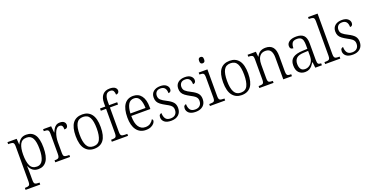

<svg xmlns="http://www.w3.org/2000/svg" viewBox="-29 -1724 5659 2916"><g transform="rotate(-20 2800.0 -266.0)"><path d="M19 239V207H33Q70 207 87 195.5Q104 184 104 133V-433Q104 -481 87 -492.5Q70 -504 29 -504H8V-536H157L164 -442H167Q186 -487 220.5 -516.5Q255 -546 312 -546Q403 -546 449 -480.5Q495 -415 495 -273Q495 -127 447.5 -58.5Q400 10 313 10Q257 10 221.5 -17.5Q186 -45 167 -92H164Q165 -71 166 -40.5Q167 -10 167 25V136Q167 185 184 196Q201 207 237 207H256V239ZM305 -34Q370 -34 400.5 -96.5Q431 -159 431 -273Q431 -387 401.5 -444.5Q372 -502 303 -502Q227 -502 197 -441.5Q167 -381 167 -274Q167 -162 196.5 -98Q226 -34 305 -34Z M586 0V-32H594Q619 -32 635 -36.5Q651 -41 658.5 -56.5Q666 -72 666 -106V-433Q666 -481 648.5 -492.5Q631 -504 591 -504H584V-536H714L725 -431H728Q739 -460 754.5 -486Q770 -512 794.5 -528.5Q819 -545 857 -545Q901 -545 923 -525.5Q945 -506 945 -475Q945 -451 931.5 -436Q918 -421 888 -421Q888 -461 876 -479.5Q864 -498 834 -498Q808 -498 788 -477.5Q768 -457 755 -423.5Q742 -390 735 -351Q728 -312 728 -275V-103Q728 -54 745 -43Q762 -32 800 -32H825V0Z M1215 10Q1121 10 1067 -58.5Q1013 -127 1013 -268Q1013 -408 1064.5 -476Q1116 -544 1218 -544Q1313 -544 1365.5 -476.5Q1418 -409 1418 -268Q1418 -126 1366.5 -58Q1315 10 1215 10ZM1216 -30Q1293 -30 1323.5 -92Q1354 -154 1354 -268Q1354 -387 1322.5 -445.5Q1291 -504 1217 -504Q1141 -504 1109 -445Q1077 -386 1077 -268Q1077 -152 1109.5 -91Q1142 -30 1216 -30Z M1500 0V-32H1519Q1555 -32 1572 -44Q1589 -56 1589 -107V-499H1504V-536H1589V-593Q1589 -679 1629.5 -725Q1670 -771 1744 -771Q1802 -771 1829 -750Q1856 -729 1856 -699Q1856 -676 1842 -663Q1828 -650 1805 -650Q1805 -685 1791.5 -710Q1778 -735 1739 -735Q1692 -735 1671.5 -698.5Q1651 -662 1651 -597V-536H1782V-499H1651V-107Q1651 -56 1668 -44Q1685 -32 1721 -32H1762V0Z M2049 10Q1954 10 1900.5 -61.5Q1847 -133 1847 -263Q1847 -404 1897 -474Q1947 -544 2040 -544Q2125 -544 2172.5 -480.5Q2220 -417 2220 -299V-267H1911Q1911 -148 1950 -91Q1989 -34 2058 -34Q2108 -34 2140 -58Q2172 -82 2188 -113Q2194 -110 2198.5 -103.5Q2203 -97 2203 -86Q2203 -68 2186 -45.5Q2169 -23 2135 -6.5Q2101 10 2049 10ZM2156 -307Q2155 -395 2127.5 -449.5Q2100 -504 2040 -504Q1977 -504 1947 -452Q1917 -400 1912 -307Z M2460 10Q2386 10 2350.5 -20.5Q2315 -51 2315 -95Q2315 -126 2328.5 -138.5Q2342 -151 2357 -151Q2357 -96 2380.5 -61.5Q2404 -27 2462 -27Q2514 -27 2540.5 -55Q2567 -83 2567 -129Q2567 -153 2558.5 -171.5Q2550 -190 2528 -207Q2506 -224 2465 -245Q2415 -272 2384.5 -295Q2354 -318 2340 -345.5Q2326 -373 2326 -412Q2326 -474 2367.5 -508.5Q2409 -543 2478 -543Q2542 -543 2574.5 -515Q2607 -487 2607 -450Q2607 -426 2595 -412.5Q2583 -399 2561 -399Q2561 -508 2471 -508Q2424 -508 2402 -483Q2380 -458 2380 -421Q2380 -379 2408 -353.5Q2436 -328 2495 -299Q2566 -263 2594 -228Q2622 -193 2622 -138Q2622 -68 2577.5 -29Q2533 10 2460 10Z M2857 10Q2783 10 2747.5 -20.5Q2712 -51 2712 -95Q2712 -126 2725.5 -138.5Q2739 -151 2754 -151Q2754 -96 2777.5 -61.5Q2801 -27 2859 -27Q2911 -27 2937.5 -55Q2964 -83 2964 -129Q2964 -153 2955.5 -171.5Q2947 -190 2925 -207Q2903 -224 2862 -245Q2812 -272 2781.5 -295Q2751 -318 2737 -345.5Q2723 -373 2723 -412Q2723 -474 2764.5 -508.5Q2806 -543 2875 -543Q2939 -543 2971.5 -515Q3004 -487 3004 -450Q3004 -426 2992 -412.5Q2980 -399 2958 -399Q2958 -508 2868 -508Q2821 -508 2799 -483Q2777 -458 2777 -421Q2777 -379 2805 -353.5Q2833 -328 2892 -299Q2963 -263 2991 -228Q3019 -193 3019 -138Q3019 -68 2974.5 -29Q2930 10 2857 10Z M3205 -647Q3187 -647 3176 -658Q3165 -669 3165 -698Q3165 -727 3176 -738Q3187 -749 3205 -749Q3222 -749 3233.5 -738Q3245 -727 3245 -698Q3245 -669 3233.5 -658Q3222 -647 3205 -647ZM3086 0V-32H3104Q3144 -32 3161 -43.5Q3178 -55 3178 -103V-431Q3178 -480 3162 -492Q3146 -504 3108 -504H3099V-536H3240V-105Q3240 -56 3257 -44Q3274 -32 3314 -32H3332V0Z M3598 10Q3504 10 3450 -58.5Q3396 -127 3396 -268Q3396 -408 3447.5 -476Q3499 -544 3601 -544Q3696 -544 3748.5 -476.5Q3801 -409 3801 -268Q3801 -126 3749.5 -58Q3698 10 3598 10ZM3599 -30Q3676 -30 3706.5 -92Q3737 -154 3737 -268Q3737 -387 3705.5 -445.5Q3674 -504 3600 -504Q3524 -504 3492 -445Q3460 -386 3460 -268Q3460 -152 3492.5 -91Q3525 -30 3599 -30Z M3884 0V-32H3896Q3937 -32 3954 -43.5Q3971 -55 3971 -105V-433Q3971 -481 3954 -492.5Q3937 -504 3900 -504H3889V-536H4023L4031 -454H4035Q4061 -505 4096 -524.5Q4131 -544 4180 -544Q4256 -544 4295 -498Q4334 -452 4334 -354V-105Q4334 -72 4340.5 -56.5Q4347 -41 4362 -36.5Q4377 -32 4404 -32H4411V0H4271V-354Q4271 -420 4246.5 -459.5Q4222 -499 4162 -499Q4115 -499 4086.5 -475.5Q4058 -452 4045.5 -413Q4033 -374 4033 -326V-102Q4033 -54 4049.5 -43Q4066 -32 4106 -32H4114V0Z M4622 10Q4563 10 4524 -28.5Q4485 -67 4485 -148Q4485 -227 4537 -265Q4589 -303 4696 -307L4773 -310V-372Q4773 -413 4765.5 -443Q4758 -473 4736.5 -489.5Q4715 -506 4674 -506Q4616 -506 4596.5 -475Q4577 -444 4577 -391Q4523 -391 4523 -445Q4523 -488 4563 -516Q4603 -544 4676 -544Q4758 -544 4796.5 -504Q4835 -464 4835 -375V-111Q4835 -62 4846.5 -47Q4858 -32 4891 -32H4895V0H4788L4778 -92H4773Q4757 -66 4737.5 -42.5Q4718 -19 4690.5 -4.5Q4663 10 4622 10ZM4637 -33Q4677 -33 4707.5 -54Q4738 -75 4755.5 -109.5Q4773 -144 4773 -185V-277L4706 -274Q4618 -271 4583.5 -238Q4549 -205 4549 -145Q4549 -95 4570 -64Q4591 -33 4637 -33Z M4948 0V-32H4964Q4992 -32 5008.5 -36.5Q5025 -41 5032 -56.5Q5039 -72 5039 -105V-656Q5039 -705 5022 -716.5Q5005 -728 4968 -728H4948V-760H5102V-105Q5102 -72 5109 -56.5Q5116 -41 5132.5 -36.5Q5149 -32 5178 -32H5193V0Z M5395 10Q5321 10 5285.5 -20.5Q5250 -51 5250 -95Q5250 -126 5263.5 -138.5Q5277 -151 5292 -151Q5292 -96 5315.5 -61.5Q5339 -27 5397 -27Q5449 -27 5475.5 -55Q5502 -83 5502 -129Q5502 -153 5493.5 -171.5Q5485 -190 5463 -207Q5441 -224 5400 -245Q5350 -272 5319.5 -295Q5289 -318 5275 -345.5Q5261 -373 5261 -412Q5261 -474 5302.5 -508.5Q5344 -543 5413 -543Q5477 -543 5509.5 -515Q5542 -487 5542 -450Q5542 -426 5530 -412.5Q5518 -399 5496 -399Q5496 -508 5406 -508Q5359 -508 5337 -483Q5315 -458 5315 -421Q5315 -379 5343 -353.5Q5371 -328 5430 -299Q5501 -263 5529 -228Q5557 -193 5557 -138Q5557 -68 5512.5 -29Q5468 10 5395 10Z"/></g></svg>

Font: Noto Serif Hebrew SemiCondensed Light
Style: Regular
Weight: 300
Width: 4
Designer: Monotype Design Team
Foundry: Monotype Imaging Inc.
Version: Version 2.004; ttfautohint (v1.8.4.7-5d5b)